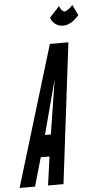

<svg xmlns="http://www.w3.org/2000/svg" viewBox="-103 -966 507 1002"><g transform="rotate(-5 150.0 -464.5)"><path d="M-42 0H39L82 -150H128L107 0H188L278 -735H181ZM114 -264 187.5 -541 188 -544.5H189L188.5 -541L145 -264ZM258 -824Q301 -824 342 -872L315 -928Q311 -920 295.5 -908.5Q280 -897 273 -897Q265 -897 256 -908.2Q247 -919.5 247 -929L194 -872Q199.5 -851 217.5 -837.5Q235.5 -824 258 -824Z"/></g></svg>

Font: League Gothic Condensed Italic
Style: Regular
Weight: 400
Width: 3
Designer: The League of Moveable Type
Version: Version 1.600; ttfautohint (v1.8.3)